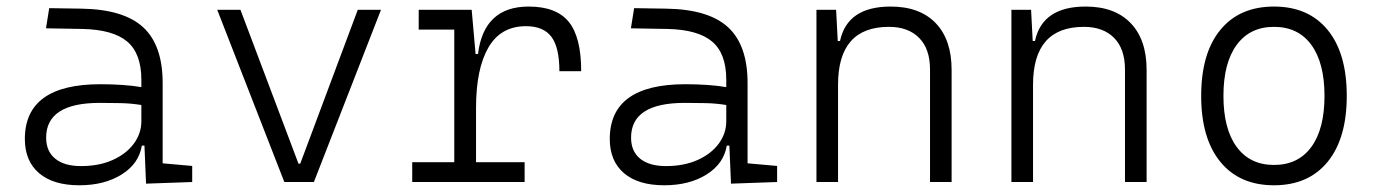

<svg xmlns="http://www.w3.org/2000/svg" viewBox="-20 -547 4142 577"><path d="M418.9 4.9 414.1 -109.4H406.2Q397.5 -55.2 345.7 -22.7Q293.9 9.8 218.3 9.8Q140.1 9.8 97.4 -26.6Q54.7 -63 54.7 -129.4Q54.7 -293.9 281.7 -293.9Q316.4 -293.9 347.9 -291.7Q379.4 -289.6 404.8 -285.2V-307.1Q404.8 -386.2 362.3 -422.1Q319.8 -458 228 -460L118.2 -461.9L127.9 -522.5L224.6 -521Q351.6 -519 410.2 -465.1Q468.8 -411.1 468.8 -297.4V-56.2L557.6 -48.3V0ZM404.8 -231.4Q376 -236.3 343 -237.1Q310.1 -237.8 279.8 -237.8Q118.7 -237.8 118.7 -133.3Q118.7 -92.3 146 -70.1Q173.3 -47.9 223.6 -47.9Q277.8 -47.9 318.6 -66.2Q359.4 -84.5 382.1 -115.2Q404.8 -146 404.8 -182.6Z M834.5 0 632.8 -517.6H702.6L877 -55.2H882.3L1055.2 -517.6H1125L923.3 0Z M1410.6 -222.7V-59.6H1556.6V0H1218.8V-59.6H1345.2V-458H1238.3V-517.6H1397.5L1409.2 -384.8H1416.5Q1434.1 -527.3 1568.8 -527.3Q1651.9 -527.3 1689.2 -481.4Q1726.6 -435.5 1726.6 -333H1661.1Q1661.1 -404.3 1637.2 -436.3Q1613.3 -468.3 1560.5 -468.3Q1484.9 -468.3 1447.8 -404.3Q1410.6 -340.3 1410.6 -222.7Z M2176.8 4.9 2171.9 -109.4H2164.1Q2155.3 -55.2 2103.5 -22.7Q2051.8 9.8 1976.1 9.8Q1897.9 9.8 1855.2 -26.6Q1812.5 -63 1812.5 -129.4Q1812.5 -293.9 2039.6 -293.9Q2074.2 -293.9 2105.7 -291.7Q2137.2 -289.6 2162.6 -285.2V-307.1Q2162.6 -386.2 2120.1 -422.1Q2077.6 -458 1985.8 -460L1876 -461.9L1885.7 -522.5L1982.4 -521Q2109.4 -519 2168 -465.1Q2226.6 -411.1 2226.6 -297.4V-56.2L2315.4 -48.3V0ZM2162.6 -231.4Q2133.8 -236.3 2100.8 -237.1Q2067.9 -237.8 2037.6 -237.8Q1876.5 -237.8 1876.5 -133.3Q1876.5 -92.3 1903.8 -70.1Q1931.2 -47.9 1981.4 -47.9Q2035.6 -47.9 2076.4 -66.2Q2117.2 -84.5 2139.9 -115.2Q2162.6 -146 2162.6 -182.6Z M2774.9 0V-338.4Q2774.9 -399.9 2742.2 -433.1Q2709.5 -466.3 2651.4 -466.3Q2498.5 -466.3 2498.5 -292.5V0H2433.6V-517.6H2492.7L2497.6 -423.8H2504.4Q2526.4 -527.3 2656.7 -527.3Q2744.1 -527.3 2792 -477.5Q2839.8 -427.7 2839.8 -336.9V0Z M3360.8 0V-338.4Q3360.8 -399.9 3328.1 -433.1Q3295.4 -466.3 3237.3 -466.3Q3084.5 -466.3 3084.5 -292.5V0H3019.5V-517.6H3078.6L3083.5 -423.8H3090.3Q3112.3 -527.3 3242.7 -527.3Q3330.1 -527.3 3377.9 -477.5Q3425.8 -427.7 3425.8 -336.9V0Z M3808.6 9.8Q3705.1 9.8 3647.5 -60.5Q3589.8 -130.9 3589.8 -258.8Q3589.8 -387.2 3647.5 -457.3Q3705.1 -527.3 3808.6 -527.3Q3912.1 -527.3 3969.7 -457.3Q4027.3 -387.2 4027.3 -258.8Q4027.3 -130.9 3969.7 -60.5Q3912.1 9.8 3808.6 9.8ZM3808.6 -51.3Q3881.3 -51.3 3920.9 -105.5Q3960.4 -159.7 3960.4 -258.8Q3960.4 -357.9 3920.9 -412.1Q3881.3 -466.3 3808.6 -466.3Q3736.3 -466.3 3696.5 -412.1Q3656.7 -357.9 3656.7 -258.8Q3656.7 -159.7 3696.5 -105.5Q3736.3 -51.3 3808.6 -51.3Z"/></svg>

Font: CaskaydiaCove NFP Light
Style: Regular
Weight: 300
Designer: Aaron Bell
Foundry: Saja Typeworks
Version: Version 2111.001; VTT 6.35;Nerd Fonts 3.1.1